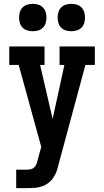

<svg xmlns="http://www.w3.org/2000/svg" viewBox="-20 -976 540 996"><path d="M64 0V-96H121Q131 -96 141 -98.5Q151 -101 158.5 -108.5Q166 -116 169.5 -125.5Q173 -135 175 -145L194 -214L77 -639H28V-735H211V-639H188L253 -359L314 -639H289V-735H472V-639H423L283 -120Q279 -103 273.5 -87Q268 -71 258 -57Q248 -40 232.5 -28Q217 -16 198.5 -9.5Q180 -3 160.5 -1.5Q141 0 121 0ZM350 -814Q336 -814 322 -818Q308 -822 297.5 -832.5Q287 -843 283 -857Q279 -871 279 -885Q279 -899 283 -913Q287 -927 297.5 -937.5Q308 -948 322 -952Q336 -956 350 -956Q364 -956 378 -952Q392 -948 402.5 -937.5Q413 -927 417 -913Q421 -899 421 -885Q421 -871 417 -857Q413 -843 402.5 -832.5Q392 -822 378 -818Q364 -814 350 -814ZM150 -814Q136 -814 122 -818Q108 -822 97.5 -832.5Q87 -843 83 -857Q79 -871 79 -885Q79 -899 83 -913Q87 -927 97.5 -937.5Q108 -948 122 -952Q136 -956 150 -956Q164 -956 178 -952Q192 -948 202.5 -937.5Q213 -927 217 -913Q221 -899 221 -885Q221 -871 217 -857Q213 -843 202.5 -832.5Q192 -822 178 -818Q164 -814 150 -814Z"/></svg>

Font: Iosevka Gothic
Style: Bold
Weight: 700
Monospace: yes
Designer: Belleve Invis
Foundry: Belleve Invis
Version: Version 15.5.1; ttfautohint (v1.8.4)